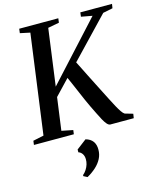

<svg xmlns="http://www.w3.org/2000/svg" viewBox="-157 -843 1007 1229"><g transform="rotate(-15 347.0 -228.0)"><path d="M-11 0 -7.5 -27 63.5 -42 153 -700.5 87 -714.5 90.5 -743H349.5L346 -714.5L271.5 -700.5L220.5 -324.5L565.5 -701.5L492 -715L495.5 -743H705.5L701 -715L636.5 -702L387 -440.5Q397.5 -420.5 410.5 -394Q423.5 -367.5 438.2 -338.5Q453 -309.5 467.2 -281.2Q481.5 -253 493.5 -229.5Q512.5 -192.5 528.2 -161.2Q544 -130 557.2 -105.8Q570.5 -81.5 581.5 -65.5Q592.5 -49.5 601.5 -44L655 -28.5L650.5 0H494Q484 -1 473.2 -13.2Q462.5 -25.5 451 -46.5Q439.5 -67.5 427.2 -93Q415 -118.5 402 -144.5Q391.5 -166.5 379 -194.5Q366.5 -222.5 353.8 -252.8Q341 -283 329 -310.5Q317 -338 307.5 -359L211.5 -258L182 -42L257 -27L253.5 0ZM242.5 274.5 243 267.5Q256.5 256 266.5 240.5Q276.5 225 281.8 207.8Q287 190.5 286.5 174Q286.5 153.5 277 138.8Q267.5 124 251.5 119V100.5L317 50.5Q349 59 364.8 80.8Q380.5 102.5 380 136Q380 167.5 365.8 195Q351.5 222.5 326 245.8Q300.5 269 267.5 287.5Z"/></g></svg>

Font: Merriweather 96pt Medium
Style: Italic
Weight: 500
Italic angle: -7.8°
Version: Version 2.101